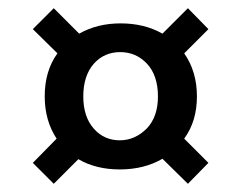

<svg xmlns="http://www.w3.org/2000/svg" viewBox="-20 -612 588 468"><path d="M460 -377C460 -377 460 -377 460 -377C460 -417 450 -452 429 -482C429 -482 488 -541 488 -541C488 -541 438 -592 438 -592C438 -592 376 -530 376 -530C376 -530 376 -530 376 -530C346 -547 312 -555 274 -555C274 -555 274 -555 274 -555C237 -555 203 -547 173 -530C173 -530 111 -592 111 -592C111 -592 60 -541 60 -541C60 -541 120 -482 120 -482C120 -482 120 -482 120 -482C99 -453 89 -418 89 -377C89 -377 89 -377 89 -377C89 -337 99 -303 118 -274C118 -274 60 -215 60 -215C60 -215 111 -164 111 -164C111 -164 171 -224 171 -224C171 -224 171 -224 171 -224C200 -207 234 -199 272 -199C272 -199 272 -199 272 -199C312 -199 347 -208 376 -225C376 -225 438 -164 438 -164C438 -164 488 -215 488 -215C488 -215 429 -274 429 -274C429 -274 429 -274 429 -274C450 -303 460 -337 460 -377ZM272 -270C272 -270 272 -270 272 -270C247 -270 226 -279 209 -298C192 -317 183 -343 183 -377C183 -377 183 -377 183 -377C183 -411 192 -438 209 -457C226 -476 248 -485 273 -485C273 -485 273 -485 273 -485C298 -485 320 -476 338 -457C356 -438 365 -411 365 -377C365 -377 365 -377 365 -377C365 -344 356 -318 338 -299C319 -280 297 -270 272 -270Z"/></svg>

Font: Girnar Poppins
Style: Medium
Weight: 500
Designer: Ninad Kale (Devanagari), Jonny Pinhorn (Latin)
Foundry: Indian Type Foundry
Version: ""